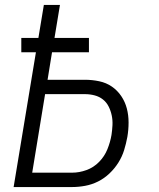

<svg xmlns="http://www.w3.org/2000/svg" viewBox="-20 -755 640 775"><path d="M35 0 125 -544H66V-602H135L157 -735H222L200 -602H339V-544H190L172 -433H323Q352 -433 380.5 -427Q409 -421 431.5 -405.5Q454 -390 469.5 -367Q485 -344 492 -317Q499 -290 499 -260.5Q499 -231 494 -202Q489 -175 481 -149Q473 -123 458 -99Q443 -75 422 -55Q401 -35 376 -22.5Q351 -10 324 -5Q297 0 271 0ZM271 -58Q300 -58 329 -68.5Q358 -79 380 -101.5Q402 -124 413.5 -152.5Q425 -181 430 -210Q433 -230 434 -250Q435 -270 431 -289Q427 -308 418.5 -325Q410 -342 395.5 -353.5Q381 -365 362 -370Q343 -375 323 -375H162L110 -58Z"/></svg>

Font: Iosevka Curly Light Extended
Style: Italic
Weight: 300
Width: 7
Italic angle: -9°
Monospace: yes
Designer: Belleve Invis
Foundry: Belleve Invis
Version: Version 11.1.0; ttfautohint (v1.8.3)